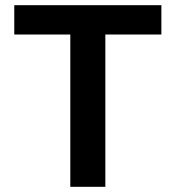

<svg xmlns="http://www.w3.org/2000/svg" viewBox="-20 -720 675 740"><path d="M35 -700H602V-587H386V0H251V-587H35Z"/></svg>

Font: Albert Sans
Style: Bold
Weight: 700
Designer: Andreas Rasmussen
Foundry: a.Foundry
Version: Version 1.025